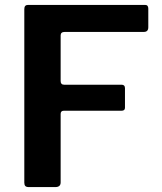

<svg xmlns="http://www.w3.org/2000/svg" viewBox="-20 -762 661 782"><path d="M79 -725Q79 -742 94 -742H571Q584 -742 584 -727V-651Q584 -632 566 -632H244Q227 -632 227 -618V-432Q227 -417 241 -417H475Q489 -417 489 -403V-323Q489 -311 475 -311H240Q227 -311 227 -298V-19Q227 0 205 0H98Q87 0 83 -4.5Q79 -9 79 -18V-725Z"/></svg>

Font: Libre Franklin Thin SemiBold
Style: Regular
Weight: 600
Version: Version 3.000